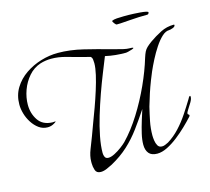

<svg xmlns="http://www.w3.org/2000/svg" viewBox="-219 -948 1239 1131"><g transform="rotate(-15 401.0 -382.5)"><path d="M261 43Q235 43 228 22Q221 1 221 -20V-30Q221 -64 236.5 -103Q252 -142 264 -174Q274 -203 290 -244.5Q306 -286 323 -333Q340 -380 355 -427.5Q370 -475 379.5 -516.5Q389 -558 389 -586Q389 -597 387.5 -608.5Q386 -620 378 -627L327 -640Q284 -651 239.5 -664Q195 -677 149 -677Q133 -677 116 -674.5Q99 -672 83 -667Q40 -653 9.5 -618Q-21 -583 -37 -538.5Q-53 -494 -53 -450Q-53 -397 -25.5 -356Q2 -315 60 -313Q64 -313 68 -313.5Q72 -314 76 -314Q80 -314 80 -313Q80 -312 75 -308.5Q70 -305 68 -304Q49 -292 27 -292Q-3 -292 -26.5 -309Q-50 -326 -67 -352.5Q-84 -379 -92.5 -408.5Q-101 -438 -101 -464Q-101 -521 -74 -565Q-47 -609 -3 -639Q41 -669 93 -684.5Q145 -700 196 -700Q270 -700 350.5 -680.5Q431 -661 501 -641Q515 -638 535.5 -632Q556 -626 576.5 -621.5Q597 -617 610 -617Q613 -617 623.5 -616.5Q634 -616 634 -613Q634 -610 623.5 -606.5Q613 -603 601 -600Q589 -597 584 -597Q553 -597 522 -600Q491 -603 460 -610Q444 -570 422.5 -516.5Q401 -463 379.5 -402.5Q358 -342 339.5 -280.5Q321 -219 310 -162.5Q299 -106 299 -62Q299 -49 304.5 -37.5Q310 -26 326 -26Q342 -26 364.5 -37.5Q387 -49 407.5 -64.5Q428 -80 439 -91Q493 -147 541 -223.5Q589 -300 626.5 -382.5Q664 -465 686 -539Q693 -561 699.5 -574Q706 -587 717 -597.5Q728 -608 747 -622Q781 -646 818.5 -665Q856 -684 899 -684Q903 -684 903 -681Q903 -671 887.5 -665.5Q872 -660 865 -660Q843 -660 820.5 -639Q798 -618 776.5 -585.5Q755 -553 736.5 -517Q718 -481 704.5 -450Q691 -419 685 -402Q671 -366 659 -329.5Q647 -293 636 -255Q626 -214 617.5 -171.5Q609 -129 609 -86Q609 -73 611.5 -55Q614 -37 622 -23Q630 -9 648 -9Q659 -9 668.5 -13.5Q678 -18 687 -22Q726 -46 759 -81.5Q792 -117 819.5 -158.5Q847 -200 870 -238Q871 -240 875 -247Q879 -254 883 -254Q885 -254 885.5 -251.5Q886 -249 886 -247Q886 -234 875 -215.5Q864 -197 853 -180.5Q842 -164 842 -157Q842 -152 846.5 -150.5Q851 -149 851 -144Q851 -141 848.5 -138Q846 -135 844 -133Q825 -112 797.5 -85.5Q770 -59 737.5 -33.5Q705 -8 672 8.5Q639 25 610 25Q575 25 559 5.5Q543 -14 543 -47Q543 -77 551.5 -113.5Q560 -150 571.5 -187Q583 -224 592 -252Q555 -196 518.5 -146.5Q482 -97 437.5 -56Q393 -15 333 18Q318 26 298 34.5Q278 43 261 43ZM576 -772Q571 -772 563 -782.5Q555 -793 554 -799L556 -800Q565 -805 585 -806.5Q605 -808 626.5 -808Q648 -808 659 -808Q670 -808 689 -807Q708 -806 727.5 -804.5Q747 -803 761 -800Q775 -797 775 -793Q775 -791 772.5 -786Q770 -781 764 -781Q738 -781 712.5 -780Q687 -779 662 -777Q641 -776 620 -774Q599 -772 576 -772Z"/></g></svg>

Font: Beau Rivage
Style: Regular
Weight: 400
Designer: Robert E. Leuschke
Foundry: Robert E. Leuschke
Version: Version 1.010; ttfautohint (v1.8.3)